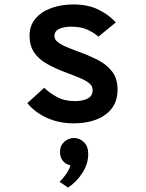

<svg xmlns="http://www.w3.org/2000/svg" viewBox="-20 -543 656 864"><path d="M311 12Q244.5 12 190 -13.2Q135.5 -38.5 103 -79L179 -148Q200 -127 234.5 -107.5Q269 -88 317 -88Q351.5 -88 374.2 -99.5Q397 -111 397 -138Q397 -155 383 -167.2Q369 -179.5 342 -191Q315 -202.5 276 -217Q227.5 -235 190.8 -256Q154 -277 133.5 -307.2Q113 -337.5 113 -383Q113 -427.5 139.2 -458.8Q165.5 -490 210.2 -506.5Q255 -523 310 -523Q376 -523 423.5 -499.5Q471 -476 501 -442L423 -378Q403.5 -395.5 374 -409.2Q344.5 -423 301 -423Q268 -423 246.5 -413Q225 -403 225 -381Q225 -365.5 239.8 -353.8Q254.5 -342 279.5 -331.5Q304.5 -321 335 -310Q379 -294 418.8 -274Q458.5 -254 483.8 -222.2Q509 -190.5 509 -139Q509 -67 454.8 -27.5Q400.5 12 311 12ZM286 301 248 275Q258.5 266 274.8 244.2Q291 222.5 297 201Q276 196.5 263 180.8Q250 165 250 141Q250 112.5 269.2 95.2Q288.5 78 313 78Q338.5 78 357.8 96.8Q377 115.5 377 150Q377 195 350.2 236Q323.5 277 286 301Z"/></svg>

Font: Overpass Mono Light
Style: Regular
Weight: 300
Monospace: yes
Designer: Delve Withrington, Dave Bailey
Foundry: Delve Fonts LLC
Version: Version 4.000